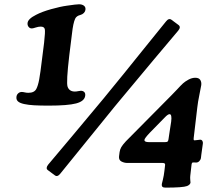

<svg xmlns="http://www.w3.org/2000/svg" viewBox="-20 -796 948 878"><path d="M172.4 -527.3 181.6 -600.1Q187.5 -651.4 184.8 -662.8Q182.1 -674.3 166 -674.3Q155.8 -674.3 143.3 -670.2Q130.9 -666 125.5 -666Q116.2 -666 110.6 -673.3Q105 -680.7 106 -690.4Q107.4 -709.5 145.5 -728.5Q171.4 -742.2 214.1 -754.2Q256.8 -766.1 286.1 -770Q329.1 -776.4 341.3 -776.4Q355.5 -776.4 364 -769.8Q372.6 -763.2 370.6 -750.5Q369.6 -743.2 363.3 -736.6Q356.9 -730 347.2 -727.5Q329.6 -723.1 323.7 -710.4Q314.5 -690.9 309.1 -641.6L296.9 -543.5Q282.2 -418.9 289.1 -399.4Q296.9 -377.4 322.3 -377.4Q329.6 -377.4 337.6 -379.2Q345.7 -380.9 349.6 -380.9Q359.4 -380.9 365.2 -375.2Q371.1 -369.6 369.6 -357.9Q366.2 -333 327.9 -323Q289.6 -313 203.1 -313Q162.6 -313 136.5 -314.5Q110.4 -315.9 90.3 -320.3Q70.3 -324.7 62 -332.5Q53.7 -340.3 55.2 -353Q56.2 -362.8 63.2 -369.1Q70.3 -375.5 79.6 -375.5Q85 -375.5 93.3 -373.5Q101.6 -371.6 109.9 -371.6Q136.7 -371.6 146 -389.2Q153.8 -403.8 159.2 -432.6Q164.6 -461.4 172.4 -527.3ZM504.4 -308.6Q445.8 -237.3 364 -135.5Q282.2 -33.7 255.4 -1.5Q242.7 14.6 231 5.9L198.7 -18.1Q187.5 -26.4 200.2 -43Q220.7 -67.4 306.4 -169.2Q392.1 -271 454.6 -346.7L480 -377.9Q539.6 -450.2 626.2 -558.3Q712.9 -666.5 739.3 -698.2Q752 -714.4 764.2 -705.6L796.4 -681.6Q808.6 -672.4 794.9 -655.8Q777.3 -634.8 685.5 -525.9Q593.8 -417 530.3 -339.8ZM723.6 -50.8H563Q547.9 -50.8 535.2 -57.6Q522.5 -64.5 524.4 -81.1L526.9 -100.6Q528.8 -113.3 534.7 -123.3Q540.5 -133.3 555.2 -149.4L764.2 -360.4Q772 -367.7 789.6 -386.7Q807.1 -405.8 816.7 -414.6Q826.2 -423.3 842 -431.9Q857.9 -440.4 873 -440.4Q889.2 -440.4 895.5 -430.9Q901.9 -421.4 900.4 -407.2Q898.9 -396.5 891.8 -362.5Q884.8 -328.6 882.3 -305.2L865.7 -164.6Q865.2 -158.2 866 -156.2Q866.7 -154.3 870.1 -154.3Q876 -154.3 884 -155.8Q892.1 -157.2 895.5 -157.2Q901.9 -157.2 905.3 -151.9Q908.7 -146.5 907.7 -139.6Q906.7 -132.8 904.5 -116.7Q902.3 -100.6 900.6 -88.6Q898.9 -76.7 898.9 -74.2Q897.9 -65.9 891.6 -59.3Q885.3 -52.7 877 -52.7Q876 -52.7 870.6 -53Q865.2 -53.2 862.8 -53.2Q857.4 -53.2 856 -43.9L850.1 7.8Q849.1 16.1 850.1 27.1Q851.1 38.1 851.1 39.1Q849.6 48.8 835.4 54.7Q816.4 62 736.3 62Q727.1 62 722.9 58.3Q718.8 54.7 720.2 44.4Q720.2 43.9 724.9 25.4Q729.5 6.8 731.9 -15.1L734.9 -40.5Q735.8 -45.9 733.2 -48.3Q730.5 -50.8 723.6 -50.8ZM750.5 -159.2Q751 -166 756.1 -196.8Q761.2 -227.5 762.7 -239.3Q767.1 -273.9 755.4 -273.9Q747.6 -273.9 733.4 -258.8L664.1 -188Q641.6 -164.1 640.6 -156.7Q639.2 -146 661.6 -146H733.4Q743.7 -146 746.6 -148.9Q749.5 -151.9 750.5 -159.2Z"/></svg>

Font: Cooper*
Style: Bold Italic
Weight: 700
Italic angle: -7°
Designer: Owen Earl
Foundry: indestructible type*
Version: Version 0.001